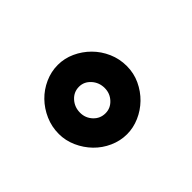

<svg xmlns="http://www.w3.org/2000/svg" viewBox="-65 -834 511 511"><g transform="rotate(-45 190.5 -578.5)"><path d="M176 -528Q195 -528 208.5 -542.5Q222 -557 222 -577Q222 -598 208.5 -613Q195 -628 176 -628Q156 -628 142.5 -613Q129 -598 129 -577Q129 -557 142.5 -542.5Q156 -528 176 -528ZM177 -448Q152 -448 128.5 -458.5Q105 -469 87.5 -487Q70 -505 59.5 -528.5Q49 -552 49 -577Q49 -604 59.5 -628Q70 -652 87.5 -670Q105 -688 128.5 -698.5Q152 -709 177 -709Q202 -709 225 -698.5Q248 -688 266 -670Q284 -652 294.5 -628Q305 -604 305 -577Q305 -550 294 -526.5Q283 -503 265 -485.5Q247 -468 224 -458Q201 -448 177 -448Z"/></g></svg>

Font: AL Dynamic
Style: Bold
Weight: 700
Version: Version 1.000; ttfautohint (v1.8.2) -l 8 -r 50 -G 200 -x 14 